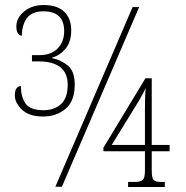

<svg xmlns="http://www.w3.org/2000/svg" viewBox="-20 -742 738 763"><path d="M151 -279Q96 -279 67.5 -306Q39 -333 39 -363Q39 -383 46 -391.5Q53 -400 63 -400Q63 -357 81.5 -330.5Q100 -304 153 -304Q195 -304 222 -328Q249 -352 249 -405Q249 -498 133 -498H107V-523H138Q183 -523 209 -549.5Q235 -576 235 -618Q235 -697 153 -697Q107 -697 87 -670Q67 -643 67 -600Q59 -600 52 -608.5Q45 -617 45 -637Q45 -671 76 -696.5Q107 -722 153 -722Q208 -722 235.5 -695Q263 -668 263 -622Q263 -575 240 -548Q217 -521 187 -513V-511Q222 -504 249.5 -481.5Q277 -459 277 -406Q277 -341 241 -310Q205 -279 151 -279ZM200 0 507 -714H533L226 0ZM489 1V-19H517Q538 -19 547 -27Q556 -35 556 -64V-141H391V-155L558 -431H583V-166H654V-141H583V-64Q583 -35 590.5 -27Q598 -19 619 -19H635V1ZM424 -166H556V-308Q556 -324 556.5 -348.5Q557 -373 559 -393Q556 -385 547.5 -369Q539 -353 531 -340Z"/></svg>

Font: Noto Serif Condensed Thin
Style: Regular
Weight: 100
Width: 3
Designer: Monotype Design Team
Foundry: Monotype Imaging Inc.
Version: Version 2.013; ttfautohint (v1.8.4.7-5d5b)